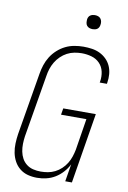

<svg xmlns="http://www.w3.org/2000/svg" viewBox="-100 -984 701 1051"><g transform="rotate(10 250.0 -458.0)"><path d="M182 8Q155 8 130.5 1.5Q106 -5 86.5 -20.5Q67 -36 55 -58Q43 -80 38 -105Q33 -130 34 -157Q35 -184 39 -210L97 -555Q101 -580 109 -604.5Q117 -629 131 -651.5Q145 -674 165.5 -692.5Q186 -711 209.5 -722.5Q233 -734 258.5 -738.5Q284 -743 309 -743Q333 -743 356.5 -739.5Q380 -736 400.5 -726Q421 -716 437 -700Q453 -684 462 -663.5Q471 -643 473 -619.5Q475 -596 471 -572L470 -565H430L431 -570Q436 -599 430 -626Q424 -653 405.5 -672Q387 -691 360.5 -698.5Q334 -706 306 -706Q286 -706 265 -702Q244 -698 225 -688Q206 -678 190 -662.5Q174 -647 163 -628.5Q152 -610 145.5 -590Q139 -570 136 -549L78 -204Q75 -183 74.5 -161.5Q74 -140 78 -119.5Q82 -99 91.5 -81.5Q101 -64 117 -51.5Q133 -39 153.5 -34Q174 -29 196 -29Q216 -29 236 -32.5Q256 -36 275 -45.5Q294 -55 310 -70Q326 -85 337 -103Q348 -121 354.5 -140.5Q361 -160 365 -180L393 -355H252L258 -391H439L375 0H338L354 -97Q342 -73 323.5 -52.5Q305 -32 282 -18Q259 -4 233 2Q207 8 182 8ZM341 -846Q331 -846 322.5 -849Q314 -852 308.5 -859Q303 -866 302 -875.5Q301 -885 302 -895Q303 -901 306 -907Q309 -913 315 -917Q321 -921 327.5 -922.5Q334 -924 340 -924Q350 -924 358.5 -921Q367 -918 372.5 -911Q378 -904 379.5 -894.5Q381 -885 379 -875Q378 -869 375 -863Q372 -857 366.5 -853Q361 -849 354 -847.5Q347 -846 341 -846Z"/></g></svg>

Font: Iosevka Extralight
Style: Italic
Weight: 200
Italic angle: -9°
Monospace: yes
Designer: Belleve Invis
Foundry: Belleve Invis
Version: Version 32.5.0; ttfautohint (v1.8.4)